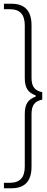

<svg xmlns="http://www.w3.org/2000/svg" viewBox="-20 -758 251 1023"><path d="M1 245V216H31Q73 216 92.5 194.5Q112 173 112 130V-152Q112 -190 126 -211.5Q140 -233 170 -243V-250Q140 -260 126 -281.5Q112 -303 112 -341V-623Q112 -666 92.5 -687.5Q73 -709 31 -709H1V-738H42Q148 -738 148 -623V-342Q148 -308 162 -290Q176 -272 205 -267V-227Q176 -222 162 -204Q148 -186 148 -151V130Q148 245 42 245Z"/></svg>

Font: Hanken Grotesk ExtraLight
Style: Regular
Weight: 200
Designer: Alfredo Marco Pradil
Foundry: Hanken Design Co.
Version: Version 3.014